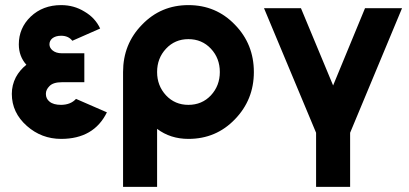

<svg xmlns="http://www.w3.org/2000/svg" viewBox="-20 -532 1603 752"><path d="M310.3 -323.3H222.7Q198.7 -323.3 185 -335.3Q173.7 -345.3 173.7 -358.3Q173.7 -372 184.3 -381.3Q197.3 -392 219.3 -392Q248 -392 263.3 -372.3L372.3 -420.3Q362.7 -441 347.3 -457.7Q332 -474.3 310.7 -486.7Q269.7 -512 219.3 -512Q147.7 -512 100 -466.7Q53.7 -422 53.7 -358.3Q53.7 -311.3 83.3 -278.3Q57.3 -257.7 42 -229.3Q26.3 -198.7 26.3 -164.3Q26.3 -90.7 85.3 -38.7Q142.7 12 219.3 12Q347.7 12 398.7 -92L277.7 -144.7Q257 -121.7 219.3 -121.3Q189 -121.3 174 -134Q159.7 -145.3 159.7 -164.3Q159.7 -173 163.2 -180.3Q166.7 -187.7 173.3 -194.3Q187.7 -210 222.7 -210H310.3Z M717.8 -378.7Q771 -378.7 806 -341.3Q841 -304 841 -249.9Q841 -196.3 806 -158.5Q771 -121.3 717.8 -121.3Q665.3 -121.3 630.3 -158.5Q595.3 -196.3 595.3 -249.9Q595.3 -304 630.3 -341.3Q665.3 -378.7 717.8 -378.7ZM718 -512Q610 -512 536.3 -435.3Q462 -359.6 462 -250V200H595.3V-27.3Q647.3 12 718 12Q826.3 12 900 -64.7Q974.3 -141.3 974.3 -249.8Q974.3 -359.3 900 -435.3Q826.3 -512 718 -512Z M1014 -500 1218 -12V200H1351.3V-12L1554.7 -500H1409.7L1284.7 -197.3L1158.7 -500Z"/></svg>

Font: Unageo Variable
Style: Regular
Weight: 300
Designer: Richard Sepsi
Foundry: Richard Sepsi
Version: Version 2.200